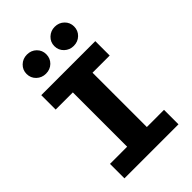

<svg xmlns="http://www.w3.org/2000/svg" viewBox="-273 -1053 1160 1160"><g transform="rotate(-45 307.5 -473.0)"><path d="M538.5 -710.8V-587.7H391.8V-123.6H538.5V0H76.9V-123.6H223.6V-587.7H76.9V-710.8ZM189.2 -782.1Q153.8 -782.1 129.2 -805.6Q104.6 -829.2 104.6 -864.1Q104.6 -898.5 129.2 -922.1Q153.8 -945.6 189.2 -945.6Q225.1 -945.6 249.2 -922.1Q273.3 -898.5 273.3 -864.1Q273.3 -829.2 249.2 -805.6Q225.1 -782.1 189.2 -782.1ZM426.2 -782.1Q391.8 -782.1 366.9 -805.6Q342.1 -829.2 342.1 -864.1Q342.1 -898.5 366.9 -922.1Q391.8 -945.6 426.2 -945.6Q462.1 -945.6 486.4 -922.1Q510.8 -898.5 510.8 -864.1Q510.8 -829.2 486.4 -805.6Q462.1 -782.1 426.2 -782.1Z"/></g></svg>

Font: Fira Code
Style: Bold
Weight: 700
Monospace: yes
Designer: Carrois Corporate, Edenspiekermann AG, Nikita Prokopov
Foundry: Carrois Corporate, Edenspiekermann AG, Nikita Prokopov
Version: Version 6.000; ttfautohint (v1.8.2) -l 8 -r 50 -G 200 -x 14 